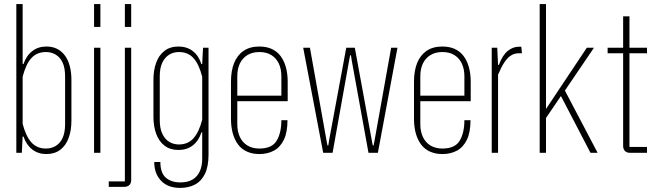

<svg xmlns="http://www.w3.org/2000/svg" viewBox="-20 -749 3221 941"><path d="M207 6Q167 6 138 -16.5Q109 -39 95 -80H91L87 0H60V-729H91V-435H95Q109 -476 138 -498.5Q167 -521 207 -521Q238 -521 261 -509Q284 -497 299.5 -475Q315 -453 322.5 -423Q330 -393 330 -358V-157Q330 -110 316.5 -73Q303 -36 275.5 -15Q248 6 207 6ZM205 -21Q232 -21 253.5 -34Q275 -47 287 -73.5Q299 -100 299 -140V-375Q299 -416 287 -442Q275 -468 253.5 -481Q232 -494 205 -494Q161 -494 134 -464.5Q107 -435 91 -373V-142Q107 -81 134 -51Q161 -21 205 -21Z M441 0V-515H472V0ZM441 -617V-729H472V-617Z M513 167V140H592V-515H623V133Q623 148 614.5 157.5Q606 167 585 167ZM592 -617V-729H623V-617Z M863 172Q803 172 769.5 137Q736 102 736 45H766Q766 99 793 122Q820 145 864 145Q901 145 924.5 130.5Q948 116 959.5 90Q971 64 971 29V-100H967Q954 -59 925 -36.5Q896 -14 855 -14Q814 -14 786.5 -35Q759 -56 745.5 -93Q732 -130 732 -177V-358Q732 -405 745.5 -442Q759 -479 786.5 -500Q814 -521 855 -521Q896 -521 925 -498.5Q954 -476 967 -435H971L975 -515H1002V9Q1002 67 984.5 103Q967 139 935.5 155.5Q904 172 863 172ZM857 -41Q901 -41 928 -71Q955 -101 971 -162V-373Q955 -435 928 -464.5Q901 -494 857 -494Q830 -494 809 -481Q788 -468 775.5 -442Q763 -416 763 -375V-160Q763 -120 775.5 -93.5Q788 -67 809 -54Q830 -41 857 -41Z M1251 6Q1217 6 1190.5 -6Q1164 -18 1147 -40.5Q1130 -63 1121 -95Q1112 -127 1112 -167V-348Q1112 -402 1127.5 -440.5Q1143 -479 1174 -500Q1205 -521 1251 -521Q1286 -521 1312 -509Q1338 -497 1355 -474.5Q1372 -452 1381 -420Q1390 -388 1390 -348V-253H1136V-280H1373L1359 -266V-375Q1359 -411 1346.5 -437.5Q1334 -464 1310 -479Q1286 -494 1251 -494Q1217 -494 1192.5 -479Q1168 -464 1155.5 -437.5Q1143 -411 1143 -375V-140Q1143 -105 1155.5 -78Q1168 -51 1192.5 -36Q1217 -21 1251 -21Q1313 -21 1336 -59.5Q1359 -98 1359 -160H1389Q1389 -101 1371.5 -64.5Q1354 -28 1323 -11Q1292 6 1251 6Z M1564 0 1466 -515H1499L1580 -62L1585 -36H1589L1593 -62L1677 -515H1719L1802 -62L1807 -36H1811L1816 -62L1897 -515H1928L1832 0H1786L1704 -452L1700 -478H1696L1691 -452L1610 0Z M2148 6Q2114 6 2087.5 -6Q2061 -18 2044 -40.5Q2027 -63 2018 -95Q2009 -127 2009 -167V-348Q2009 -402 2024.5 -440.5Q2040 -479 2071 -500Q2102 -521 2148 -521Q2183 -521 2209 -509Q2235 -497 2252 -474.5Q2269 -452 2278 -420Q2287 -388 2287 -348V-253H2033V-280H2270L2256 -266V-375Q2256 -411 2243.5 -437.5Q2231 -464 2207 -479Q2183 -494 2148 -494Q2114 -494 2089.5 -479Q2065 -464 2052.5 -437.5Q2040 -411 2040 -375V-140Q2040 -105 2052.5 -78Q2065 -51 2089.5 -36Q2114 -21 2148 -21Q2210 -21 2233 -59.5Q2256 -98 2256 -160H2286Q2286 -101 2268.5 -64.5Q2251 -28 2220 -11Q2189 6 2148 6Z M2390 0V-515H2417L2421 -431H2425Q2443 -479 2468.5 -499.5Q2494 -520 2523 -520H2535L2538 -488H2523Q2501 -488 2483.5 -476.5Q2466 -465 2451 -442Q2436 -419 2421 -383V0Z M2625 0V-729H2656V0ZM2874 0 2720 -296 2745 -312 2909 0ZM2650 -162V-206L2856 -515H2891L2739 -291L2735 -287Z M3068 0Q3052 0 3043 -9Q3034 -18 3034 -34V-669H3065V-29H3151V0ZM2958 -488V-515H3151V-488Z"/></svg>

Font: Hubot Sans Condensed ExtraLight
Style: Regular
Weight: 200
Width: 3
Designer: Deni Anggara
Foundry: GitHub, Inc., Subsidiary of Microsoft Corporation
Version: Version 2.000